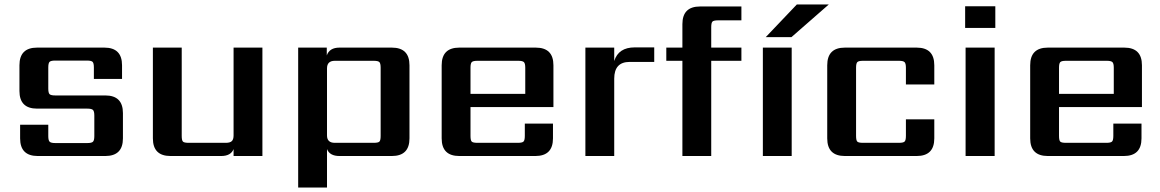

<svg xmlns="http://www.w3.org/2000/svg" viewBox="-20 -698 5192 859"><path d="M402 -89V-181Q402 -200 396 -206Q390 -212 371 -212H146Q67 -212 67 -291V-406Q67 -485 146 -485H447Q526 -485 526 -406V-345H400V-396Q400 -416 394 -421.5Q388 -427 369 -427H227Q208 -427 202 -421.5Q196 -416 196 -396V-302Q196 -282 202 -276.5Q208 -271 227 -271H451Q530 -271 530 -192V-79Q530 0 451 0H149Q70 0 70 -79V-140H196V-89Q196 -70 202 -64Q208 -58 227 -58H371Q390 -58 396 -64Q402 -70 402 -89Z M1025 -485H1154V0H1025V-31Q1013 0 969 0H743Q664 0 664 -79V-485H793V-90Q793 -70 798.5 -64.5Q804 -59 824 -59H990Q1009 -59 1017 -66.5Q1025 -74 1025 -92Z M1683 -90V-395Q1683 -414 1677.5 -420Q1672 -426 1652 -426H1478Q1443 -426 1443 -392V-92Q1443 -59 1478 -59H1652Q1672 -59 1677.5 -64.5Q1683 -70 1683 -90ZM1499 -485H1733Q1812 -485 1812 -406V-79Q1812 0 1733 0H1499Q1455 0 1443 -31V141H1314V-485H1442V-450Q1454 -485 1499 -485Z M2085 -278H2330V-395Q2330 -414 2324 -420Q2318 -426 2299 -426H2116Q2096 -426 2090.5 -420Q2085 -414 2085 -395ZM2035 -485H2377Q2456 -485 2456 -406V-219H2085V-90Q2085 -70 2090.5 -64.5Q2096 -59 2116 -59H2297Q2316 -59 2322 -64.5Q2328 -70 2328 -90V-145H2454V-79Q2454 0 2375 0H2035Q1956 0 1956 -79V-406Q1956 -485 2035 -485Z M2820 -486H2907V-421H2797Q2728 -421 2728 -346V0H2599V-485H2728V-425Q2747 -486 2820 -486Z M3297 -607H3193Q3173 -607 3167.5 -601.5Q3162 -596 3162 -576V-485H3297V-426H3162V0H3033V-426H2961V-485H3033V-590Q3033 -669 3112 -669H3297Z M3522 0H3393V-485H3522ZM3406 -532 3545 -678H3688L3521 -532Z M4160 -320H4033V-395Q4033 -414 4027 -420Q4021 -426 4002 -426H3841Q3821 -426 3815.5 -420Q3810 -414 3810 -395V-90Q3810 -70 3815.5 -64.5Q3821 -59 3841 -59H4002Q4021 -59 4027 -64.5Q4033 -70 4033 -90V-164H4160V-79Q4160 0 4081 0H3760Q3681 0 3681 -79V-406Q3681 -485 3760 -485H4081Q4160 -485 4160 -406Z M4430 0H4300V-485H4430ZM4298 -573V-670H4433V-573Z M4718 -278H4963V-395Q4963 -414 4957 -420Q4951 -426 4932 -426H4749Q4729 -426 4723.5 -420Q4718 -414 4718 -395ZM4668 -485H5010Q5089 -485 5089 -406V-219H4718V-90Q4718 -70 4723.5 -64.5Q4729 -59 4749 -59H4930Q4949 -59 4955 -64.5Q4961 -70 4961 -90V-145H5087V-79Q5087 0 5008 0H4668Q4589 0 4589 -79V-406Q4589 -485 4668 -485Z"/></svg>

Font: Sarpanch SemiBold
Style: Regular
Weight: 600
Designer: Manushi Parikh (Devanagari and Latin), Jyotish Sonowal (Devanagari)
Foundry: Indian Type Foundry
Version: Version 2.004;PS 1.0;hotconv 1.0.78;makeotf.lib2.5.61930; tt